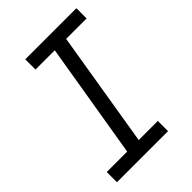

<svg xmlns="http://www.w3.org/2000/svg" viewBox="-215 -832 930 930"><g transform="rotate(-45 250.0 -367.5)"><path d="M26 0V-70H166L265 -665H133V-735H483V-665H343L245 -70H376V0Z"/></g></svg>

Font: Iosevka Slab Oblique
Style: Regular
Weight: 400
Italic angle: -9°
Monospace: yes
Designer: Belleve Invis
Foundry: Belleve Invis
Version: Version 11.1.1; ttfautohint (v1.8.3)